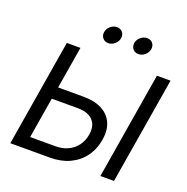

<svg xmlns="http://www.w3.org/2000/svg" viewBox="-159 -1082 1200 1230"><g transform="rotate(20 441.5 -466.5)"><path d="M183.1 -440.4H380.9Q456.5 -440.4 507.1 -414.1Q557.6 -387.7 579.3 -339.1Q601.1 -290.5 590.3 -224.6Q579.1 -155.8 542 -105.2Q504.9 -54.7 446.5 -27.3Q388.2 0 312.5 0H42.5L163.1 -727.5H255.9L148.4 -80.6H321.8Q368.7 -80.6 405.8 -98.1Q442.9 -115.7 467 -147.9Q491.2 -180.2 498.5 -223.6Q505.9 -266.1 493.2 -296.4Q480.5 -326.7 449.7 -342.8Q418.9 -358.9 372.1 -358.9H169.9ZM870.1 -727.5 749.5 0H656.7L777.3 -727.5ZM617.7 -816.9Q593.8 -816.9 579.6 -834Q565.4 -851.1 569.3 -875Q573.2 -898.9 593.3 -915.8Q613.3 -932.6 637.2 -932.6Q661.1 -932.6 675 -915.8Q689 -898.9 685.1 -875Q681.2 -851.1 661.4 -834Q641.6 -816.9 617.7 -816.9ZM412.1 -816.9Q388.2 -816.9 374 -834Q359.9 -851.1 363.8 -875Q367.7 -898.9 387.7 -915.8Q407.7 -932.6 431.6 -932.6Q455.6 -932.6 469.5 -915.8Q483.4 -898.9 479.5 -875Q475.6 -851.1 455.8 -834Q436 -816.9 412.1 -816.9Z"/></g></svg>

Font: Adwaita Sans
Style: Italic
Weight: 400
Italic angle: -9.39999°
Designer: Rasmus Andersson
Foundry: rsms
Version: Version 4.001;git-9221beed3